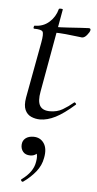

<svg xmlns="http://www.w3.org/2000/svg" viewBox="-53 -486 404 796"><g transform="rotate(5 149.0 -88.5)"><path d="M121.2 12Q102 12 84.6 4.4Q67.2 -3.2 58.8 -21.8Q50.4 -40.4 56 -73.2L99 -306Q105.8 -343 100.2 -351.8Q94.6 -360.6 65 -360.6Q61 -360.6 61.9 -367Q62.8 -373.4 65.8 -373.4Q101 -373.4 125.9 -395.6Q150.8 -417.8 159.2 -450.2Q159.6 -453.4 168.2 -453.1Q176.8 -452.8 175.8 -449.6L113.8 -103.8Q106.2 -63.2 117.4 -44.3Q128.6 -25.4 159.6 -25.4Q189.2 -25.4 212.1 -38.8Q235 -52.2 256.4 -70.4Q258.4 -72.4 262.5 -68.4Q266.6 -64.4 264.4 -62.2Q219.2 -22.2 185.3 -5.1Q151.4 12 121.2 12ZM265.2 -341.8Q262.6 -341.8 242.9 -344.4Q223.2 -347 196.7 -349.6Q170.2 -352.2 145.4 -352.2L147.4 -375.6Q172.6 -375.6 203 -377.6Q233.4 -379.6 258.4 -381.2Q283.4 -382.8 290.4 -382.8Q294.6 -382.8 296.5 -380.4Q298.4 -378 297.4 -374Q295.6 -366 285.5 -353.9Q275.4 -341.8 265.2 -341.8ZM74.2 275Q70.2 277 66.7 272.5Q63.2 268 67.2 265Q90.2 248.6 103.8 229.3Q117.4 210 120.6 188.4Q125.6 161.8 118.1 150.6Q110.6 139.4 100.2 136.8L128.4 127.4Q129.4 146.2 119.7 155.2Q110 164.2 94 164.2Q74.2 164.2 64.1 152.2Q54 140.2 54.8 123Q55.6 105.6 68.1 95.7Q80.6 85.8 101.2 85.8Q129.6 85.8 144.8 108.2Q160 130.6 152.2 169.6Q146.8 201 125.8 227.2Q104.8 253.4 74.2 275Z"/></g></svg>

Font: Cormorant Infant Light
Style: Italic
Weight: 300
Italic angle: -10°
Designer: Christian Thalmann (Catharsis Fonts)
Foundry: Catharsis Fonts
Version: Version 4.001